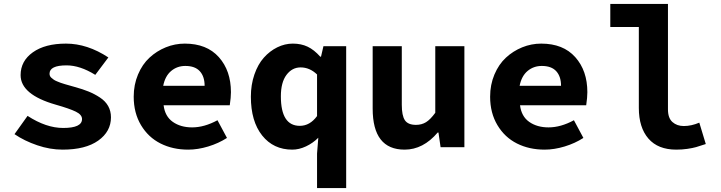

<svg xmlns="http://www.w3.org/2000/svg" viewBox="-20 -743 3638 969"><path d="M295.9 12.2Q232.4 12.2 168 -9.8Q103.5 -31.7 53.2 -65.9L119.1 -158.2Q212.9 -97.2 298.8 -97.2Q394 -97.2 394 -142.1Q394 -164.1 362.8 -179.4Q331.5 -194.8 261.2 -214.8Q84 -265.6 84 -363.8Q84 -435.1 145.8 -479Q207.5 -522.9 313 -522.9Q420.9 -522.9 526.9 -453.1L460.9 -365.2Q383.8 -413.1 315.9 -413.1Q230 -413.1 230 -371.1Q230 -365.2 232.2 -359.9Q234.4 -354.5 240.2 -349.6Q246.1 -344.7 251.5 -340.8Q256.8 -336.9 267.6 -332.5Q278.3 -328.1 285.9 -325.2Q293.5 -322.3 308.1 -318.1Q322.8 -314 331.3 -311.5Q339.8 -309.1 356.9 -304.2Q397.9 -293 427.7 -280.8Q457.5 -268.6 484.6 -250.7Q511.7 -232.9 525.9 -207.8Q540 -182.6 540 -150.9Q540 -79.1 475.8 -33.4Q411.6 12.2 295.9 12.2Z M929.7 12.2Q852.1 12.2 790.3 -18.8Q728.5 -49.8 691.7 -111.3Q654.8 -172.9 654.8 -254.9Q654.8 -315.4 676.5 -366.9Q698.2 -418.5 734.4 -451.9Q770.5 -485.4 816.7 -504.2Q862.8 -522.9 912.6 -522.9Q1023.4 -522.9 1084.5 -454.6Q1145.5 -386.2 1145.5 -277.8Q1145.5 -251.5 1139.6 -211.9H805.7Q812.5 -155.8 852.1 -127.9Q891.6 -100.1 949.7 -100.1Q1011.2 -100.1 1077.6 -136.2L1125.5 -46.9Q1083 -19.5 1030.8 -3.7Q978.5 12.2 929.7 12.2ZM803.7 -310.1H1012.7Q1012.7 -356.9 988.5 -383.5Q964.4 -410.2 915.5 -410.2Q874 -410.2 843.8 -384.8Q813.5 -359.4 803.7 -310.1Z M1580.1 206.1V32.2L1586.4 -47.9Q1559.1 -20.5 1524.2 -4.2Q1489.3 12.2 1455.1 12.2Q1359.9 12.2 1303 -59.3Q1246.1 -130.9 1246.1 -254.9Q1246.1 -315.4 1263.9 -366.9Q1281.7 -418.5 1311.5 -451.9Q1341.3 -485.4 1379.4 -504.2Q1417.5 -522.9 1458 -522.9Q1500 -522.9 1532.7 -507.3Q1565.4 -491.7 1596.2 -457H1600.1L1612.3 -509.8H1727.1V206.1ZM1493.2 -107.9Q1543.9 -107.9 1580.1 -157.2V-367.2Q1543 -402.8 1497.1 -402.8Q1454.1 -402.8 1425.8 -365Q1397.5 -327.1 1397.5 -256.8Q1397.5 -107.9 1493.2 -107.9Z M2022 12.2Q1860.8 12.2 1860.8 -194.8V-509.8H2007.8V-213.9Q2007.8 -159.7 2023.4 -136.2Q2039.1 -112.8 2079.6 -112.8Q2107.9 -112.8 2129.9 -126.2Q2151.9 -139.6 2176.8 -173.8V-509.8H2323.7V0H2203.6L2192.9 -74.2H2189Q2115.7 12.2 2022 12.2Z M2728.5 12.2Q2650.9 12.2 2589.1 -18.8Q2527.3 -49.8 2490.5 -111.3Q2453.6 -172.9 2453.6 -254.9Q2453.6 -315.4 2475.3 -366.9Q2497.1 -418.5 2533.2 -451.9Q2569.3 -485.4 2615.5 -504.2Q2661.6 -522.9 2711.4 -522.9Q2822.3 -522.9 2883.3 -454.6Q2944.3 -386.2 2944.3 -277.8Q2944.3 -251.5 2938.5 -211.9H2604.5Q2611.3 -155.8 2650.9 -127.9Q2690.4 -100.1 2748.5 -100.1Q2810.1 -100.1 2876.5 -136.2L2924.3 -46.9Q2881.8 -19.5 2829.6 -3.7Q2777.3 12.2 2728.5 12.2ZM2602.5 -310.1H2811.5Q2811.5 -356.9 2787.4 -383.5Q2763.2 -410.2 2714.4 -410.2Q2672.9 -410.2 2642.6 -384.8Q2612.3 -359.4 2602.5 -310.1Z M3393.1 12.2Q3300.8 12.2 3252.4 -43.7Q3204.1 -99.6 3204.1 -198.2V-606.9H3060.1V-723.1H3351.1V-190.9Q3351.1 -147 3373.8 -127Q3396.5 -106.9 3431.2 -106.9Q3469.2 -106.9 3509.3 -124L3542 -16.1Q3510.3 -5.4 3492.9 -0.5Q3475.6 4.4 3449 8.3Q3422.4 12.2 3393.1 12.2Z"/></svg>

Font: Office Code Pro D Bold
Style: Regular
Weight: 700
Designer: Nathan Rutzky & Paul D. Hunt
Foundry: Adobe Systems Incorporated
Version: Version 1.004;PS 001.004;hotconv 1.0.70;makeotf.lib2.5.58329